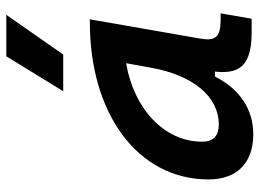

<svg xmlns="http://www.w3.org/2000/svg" viewBox="-130 -706 845 626"><g transform="rotate(-90 293.0 -392.5)"><path d="M168.9 10.3C250.5 10.3 316.9 -34.7 356.9 -114.7H373C366.2 -44.9 381.3 4.9 499.5 4.9H545.4L563 -96.2H541C485.8 -96.2 472.2 -113.3 480.5 -161.6L543.5 -522.5H532.2C241.2 -522.5 21.5 -370.1 21.5 -135.3C21.5 -43 75.2 10.3 168.9 10.3ZM200.7 -102.1C163.6 -102.1 144.5 -120.1 144.5 -156.2C144.5 -281.2 253.4 -379.4 400.4 -404.3L386.2 -325.7C361.3 -183.1 289.6 -102.1 200.7 -102.1ZM309.1 -609.4H428.7L558.1 -794.9H422.9Z"/></g></svg>

Font: Cascadia Code SemiBold
Style: Italic
Weight: 600
Italic angle: -10°
Monospace: yes
Designer: Aaron Bell
Foundry: Saja Typeworks
Version: Version 2404.023